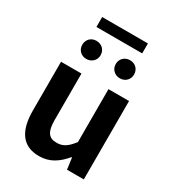

<svg xmlns="http://www.w3.org/2000/svg" viewBox="-220 -1051 1077 1188"><g transform="rotate(30 318.5 -456.5)"><path d="M246 14C323 14 376 -24 424 -81H428L439 0H559V-560H412V-182C374 -132 344 -112 299 -112C244 -112 219 -142 219 -229V-560H73V-211C73 -70 125 14 246 14ZM199 -653C237 -653 265 -681 265 -717C265 -755 237 -782 199 -782C161 -782 134 -755 134 -717C134 -681 161 -653 199 -653ZM155 -856H482V-927H155ZM439 -653C477 -653 504 -681 504 -717C504 -755 477 -782 439 -782C401 -782 373 -755 373 -717C373 -681 401 -653 439 -653Z"/></g></svg>

Font: Noto Sans CJK TC
Style: Bold
Weight: 700
Designer: Ryoko NISHIZUKA 西塚涼子 (kana, bopomofo & ideographs); Paul D. Hunt (Latin, Greek & Cyrillic); Sandoll Communications 산돌커뮤니
Foundry: Adobe
Version: Version 2.004;hotconv 1.0.118;makeotfexe 2.5.65603